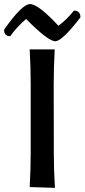

<svg xmlns="http://www.w3.org/2000/svg" viewBox="-75 -907 411 933"><path d="M191.9 5.9 69.3 2Q74.2 -83 74.2 -168V-497.1Q74.2 -582 69.3 -667H190.9Q186 -581.5 186 -495.6L186.5 -165.5Q186.5 -80.1 191.9 5.9ZM193.8 -706.5Q158.7 -706.5 51.8 -814.9Q7.3 -776.9 -25.4 -731Q-55.2 -731 -55.2 -762.7Q32.2 -887.2 70.8 -887.2Q110.8 -887.2 209 -781.7Q252.4 -814.5 284.2 -855.5Q315.9 -855.5 315.9 -822.8Q226.6 -706.5 193.8 -706.5Z"/></svg>

Font: Balgruf
Style: Regular
Weight: 500
Designer: Paul James MIller
Foundry: High-Logic / Made with FontCreator
Version: Version 1.201;March 28, 2021;FontCreator 13.0.0.2683 64-bit